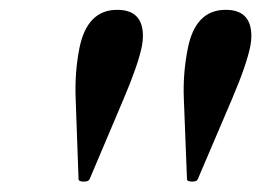

<svg xmlns="http://www.w3.org/2000/svg" viewBox="-20 -731 521 383"><path d="M263.2 -639.6Q255.9 -602.5 226.6 -533.7L158.7 -373.5Q156.7 -368.7 146.5 -368.7Q136.7 -369.1 136.7 -373.5L130.9 -534.7Q128.9 -585.9 138.2 -633.8Q153.3 -711.4 213.9 -711.4Q265.1 -711.4 265.1 -659.2Q265.1 -649.9 263.2 -639.6ZM479.5 -639.6Q472.2 -602.5 442.9 -533.7L374.5 -373.5Q372.6 -368.7 362.8 -368.7Q353 -369.1 353 -373.5L346.7 -534.7Q344.7 -584 354.5 -633.8Q369.6 -711.4 430.2 -711.4Q481.4 -711.4 481.4 -659.2Q481.4 -649.9 479.5 -639.6Z"/></svg>

Font: Dai Banna SIL Book
Style: BoldOblique
Weight: 700
Italic angle: -11°
Designer: Victor Gaultney
Foundry: SIL International
Version: Version 2.000